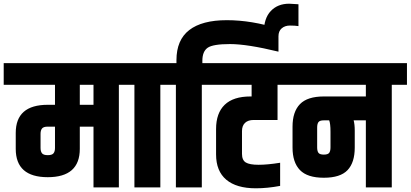

<svg xmlns="http://www.w3.org/2000/svg" viewBox="-60 -1012 2218 1037"><path d="M445 0V-328H371V-208Q371 -55 198 -55Q25 -55 25 -208V-294Q25 -446 198 -446H237V-554H-40V-671H664V-554H582V0ZM371 -446H445V-554H371ZM237 -213V-328H198Q175 -328 167 -318Q159 -308 159 -289V-213Q159 -194 167 -184Q175 -174 198 -174Q221 -174 229 -184Q237 -194 237 -213Z M666 -554H584V-671H888V-554H806V0H666Z M893 -671V-687Q893 -796 962 -849.5Q1031 -903 1165 -903Q1299 -903 1444 -857V-733Q1275 -774 1182.5 -774Q1090 -774 1061.5 -754Q1033 -734 1033 -684V-671H1112V-554H1030V0H890V-554H808V-671Z M1247 -304V-181Q1247 -147 1267.5 -134.5Q1288 -122 1336.5 -122Q1385 -122 1453 -133V-8Q1384 5 1322 5Q1217 5 1162 -41.5Q1107 -88 1107 -178V-315Q1107 -401 1153.5 -446Q1200 -491 1293 -491H1299V-554H1032V-671H1529V-554H1439V-364H1310Q1280 -364 1263.5 -348.5Q1247 -333 1247 -304Z M1444 -786H1365V-837Q1365 -913 1402.5 -952.5Q1440 -992 1502 -992L1552 -989V-871Q1533 -874 1506 -874Q1479 -874 1461.5 -859Q1444 -844 1444 -816Z M1689 -362Q1667 -362 1660 -352.5Q1653 -343 1653 -323V-216Q1653 -196 1660 -186.5Q1667 -177 1689 -177Q1711 -177 1718 -186.5Q1725 -196 1725 -216V-301Q1725 -344 1718 -362ZM1916 -362H1850Q1856 -341 1856 -306V-215Q1856 -134 1817 -93Q1778 -52 1689 -52Q1600 -52 1560 -93.5Q1520 -135 1520 -215V-328Q1520 -408 1560 -449.5Q1600 -491 1689 -491H1916V-554H1450V-671H2138V-554H2056V0H1916Z"/></svg>

Font: Khand
Style: Bold
Weight: 700
Designer: Devanagari: Sanchit Sawaria, Jyotish Sonowal; Latin: Satya Rajpurohit
Foundry: Indian Type Foundry
Version: Version 1.101;PS 1.0;hotconv 1.0.78;makeotf.lib2.5.61930; tt